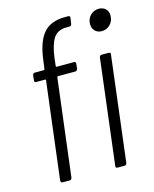

<svg xmlns="http://www.w3.org/2000/svg" viewBox="-108 -782 688 855"><g transform="rotate(-15 236.0 -354.0)"><path d="M182 -544 178 -508Q178 -504 181 -504H261Q271 -504 269 -494L267 -472Q266 -468 263 -465Q260 -462 256 -462H176Q172 -462 172 -458L117 -10Q115 0 106 0H74Q65 0 65 -10L120 -458Q121 -459 120 -460.5Q119 -462 117 -462H76Q66 -462 68 -472L70 -494Q72 -504 81 -504H122Q126 -504 126 -508L131 -545Q141 -629 174 -668.5Q207 -708 274 -708H289Q299 -708 297 -698L293 -672Q292 -662 282 -662H269Q228 -662 209 -633.5Q190 -605 182 -544ZM374 -649Q374 -673 390 -689Q406 -705 429 -705Q448 -705 460 -693.5Q472 -682 472 -663Q472 -638 456 -621.5Q440 -605 417 -605Q398 -605 386 -617Q374 -629 374 -649ZM319 -10 378 -494Q380 -504 389 -504H421Q431 -504 429 -494L370 -10Q368 0 359 0H327Q317 0 319 -10Z"/></g></svg>

Font: Barlow Condensed Light
Style: Italic
Weight: 300
Width: 3
Italic angle: -7°
Designer: Jeremy Tribby
Foundry: Tribby Type
Version: Version 1.408